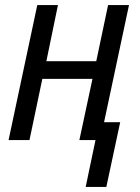

<svg xmlns="http://www.w3.org/2000/svg" viewBox="-20 -556 557 762"><path d="M320 186 359 0H295L347 -243H148L97 0H14L128 -536H210L164 -313H362L409 -536H492L393 -71H457L402 186Z"/></svg>

Font: Noto Sans UI SemiCondensed
Style: Italic
Weight: 400
Width: 4
Italic angle: -12°
Designer: Monotype Design Team
Foundry: Monotype Imaging Inc.
Version: Version 1.901